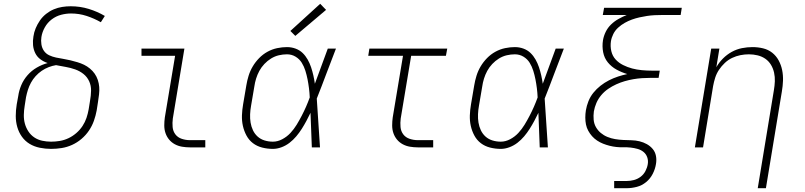

<svg xmlns="http://www.w3.org/2000/svg" viewBox="-20 -776 4240 1011"><path d="M249 8Q219 8 189.5 2Q160 -4 136 -18.5Q112 -33 95.5 -56Q79 -79 71 -107Q63 -135 63 -165Q63 -195 68 -226L76 -270Q80 -299 92 -327.5Q104 -356 125 -380Q146 -404 173.5 -420Q201 -436 231 -444Q210 -451 192.5 -464Q175 -477 165.5 -496.5Q156 -516 154 -538.5Q152 -561 156 -584Q159 -606 168 -627.5Q177 -649 190.5 -668.5Q204 -688 223 -703Q242 -718 263.5 -727Q285 -736 307.5 -739.5Q330 -743 352 -743Q402 -743 447.5 -729Q493 -715 532 -692L511 -659Q476 -679 436.5 -692Q397 -705 354 -705Q328 -705 301.5 -698Q275 -691 252.5 -674Q230 -657 216 -632Q202 -607 198 -581Q195 -562 198 -542.5Q201 -523 211.5 -508Q222 -493 239 -485Q256 -477 275 -473Q294 -469 313 -466Q332 -463 350.5 -458.5Q369 -454 387.5 -448.5Q406 -443 422.5 -435Q439 -427 453.5 -415Q468 -403 478.5 -388Q489 -373 495 -355Q501 -337 502.5 -318Q504 -299 501.5 -279Q499 -259 496 -239L489 -194Q484 -167 474.5 -140Q465 -113 448.5 -88.5Q432 -64 409 -44.5Q386 -25 359.5 -13Q333 -1 305 3.5Q277 8 249 8ZM249 -30Q272 -30 295.5 -34Q319 -38 341 -48.5Q363 -59 382 -75.5Q401 -92 414.5 -112.5Q428 -133 435.5 -155.5Q443 -178 447 -201L454 -245Q459 -272 459.5 -298.5Q460 -325 449.5 -348Q439 -371 419.5 -386.5Q400 -402 376 -410.5Q352 -419 326.5 -423.5Q301 -428 275 -433Q256 -430 236.5 -422.5Q217 -415 199.5 -403Q182 -391 167.5 -375Q153 -359 143 -340.5Q133 -322 127 -303Q121 -284 117 -264L110 -219Q106 -195 105.5 -171Q105 -147 111 -125Q117 -103 129.5 -84Q142 -65 160.5 -52.5Q179 -40 202 -35Q225 -30 249 -30Z M980 0Q959 0 938.5 -3.5Q918 -7 900.5 -16.5Q883 -26 870.5 -41Q858 -56 851.5 -75Q845 -94 845 -115.5Q845 -137 848 -158L902 -482H725V-520H951L890 -152Q887 -129 889 -107Q891 -85 903.5 -68.5Q916 -52 937 -45Q958 -38 980 -38H1061V0Z M1417 8Q1388 8 1360.5 1Q1333 -6 1312 -22Q1291 -38 1278 -62Q1265 -86 1259 -113Q1253 -140 1254 -168.5Q1255 -197 1260 -226L1277 -326Q1281 -351 1289 -377Q1297 -403 1311 -426.5Q1325 -450 1344.5 -470Q1364 -490 1388.5 -503.5Q1413 -517 1439.5 -522.5Q1466 -528 1491 -528Q1515 -528 1536.5 -520Q1558 -512 1573.5 -497Q1589 -482 1600 -462.5Q1611 -443 1618 -422Q1625 -401 1630 -379Q1635 -357 1638 -335Q1655 -381 1672 -427.5Q1689 -474 1706 -520H1749Q1723 -454 1698.5 -388Q1674 -322 1648 -257Q1653 -193 1656.5 -128.5Q1660 -64 1665 0H1622Q1620 -46 1618.5 -91.5Q1617 -137 1615 -182Q1605 -161 1593.5 -139.5Q1582 -118 1569 -97.5Q1556 -77 1540 -58Q1524 -39 1504.5 -24Q1485 -9 1462 -0.5Q1439 8 1417 8ZM1417 -30Q1442 -30 1466.5 -43Q1491 -56 1509.5 -76Q1528 -96 1542 -119Q1556 -142 1568.5 -166Q1581 -190 1591.5 -214Q1602 -238 1611 -263Q1610 -287 1607 -311Q1604 -335 1599.5 -358Q1595 -381 1588 -403.5Q1581 -426 1569 -445.5Q1557 -465 1536.5 -477.5Q1516 -490 1491 -490Q1470 -490 1448.5 -485Q1427 -480 1407.5 -468Q1388 -456 1372 -439Q1356 -422 1345.5 -402.5Q1335 -383 1328.5 -362Q1322 -341 1319 -319L1302 -219Q1298 -197 1297 -174.5Q1296 -152 1299.5 -130.5Q1303 -109 1312 -90Q1321 -71 1336.5 -57Q1352 -43 1373 -36.5Q1394 -30 1417 -30ZM1535 -587 1509 -613 1666 -756 1697 -724Z M2180 0Q2159 0 2138.5 -3.5Q2118 -7 2100.5 -16.5Q2083 -26 2070.5 -41Q2058 -56 2051.5 -75Q2045 -94 2045 -115.5Q2045 -137 2048 -158L2102 -482H1919L1925 -520H2335L2328 -482H2145L2090 -152Q2087 -129 2089 -107Q2091 -85 2103.5 -68.5Q2116 -52 2137 -45Q2158 -38 2180 -38H2261V0Z M2617 8Q2588 8 2560.5 1Q2533 -6 2512 -22Q2491 -38 2478 -62Q2465 -86 2459 -113Q2453 -140 2454 -168.5Q2455 -197 2460 -226L2477 -326Q2481 -351 2489 -377Q2497 -403 2511 -426.5Q2525 -450 2544.5 -470Q2564 -490 2588.5 -503.5Q2613 -517 2639.5 -522.5Q2666 -528 2691 -528Q2715 -528 2736.5 -520Q2758 -512 2773.5 -497Q2789 -482 2800 -462.5Q2811 -443 2818 -422Q2825 -401 2830 -379Q2835 -357 2838 -335Q2855 -381 2872 -427.5Q2889 -474 2906 -520H2949Q2923 -454 2898.5 -388Q2874 -322 2848 -257Q2853 -193 2856.5 -128.5Q2860 -64 2865 0H2822Q2820 -46 2818.5 -91.5Q2817 -137 2815 -182Q2805 -161 2793.5 -139.5Q2782 -118 2769 -97.5Q2756 -77 2740 -58Q2724 -39 2704.5 -24Q2685 -9 2662 -0.5Q2639 8 2617 8ZM2617 -30Q2642 -30 2666.5 -43Q2691 -56 2709.5 -76Q2728 -96 2742 -119Q2756 -142 2768.5 -166Q2781 -190 2791.5 -214Q2802 -238 2811 -263Q2810 -287 2807 -311Q2804 -335 2799.5 -358Q2795 -381 2788 -403.5Q2781 -426 2769 -445.5Q2757 -465 2736.5 -477.5Q2716 -490 2691 -490Q2670 -490 2648.5 -485Q2627 -480 2607.5 -468Q2588 -456 2572 -439Q2556 -422 2545.5 -402.5Q2535 -383 2528.5 -362Q2522 -341 2519 -319L2502 -219Q2498 -197 2497 -174.5Q2496 -152 2499.5 -130.5Q2503 -109 2512 -90Q2521 -71 2536.5 -57Q2552 -43 2573 -36.5Q2594 -30 2617 -30Z M3214 215V177H3280Q3299 177 3318 172Q3337 167 3353 155Q3369 143 3378.5 125Q3388 107 3391 88Q3394 69 3388 52Q3382 35 3368.5 24Q3355 13 3337 8Q3319 3 3300.5 1Q3282 -1 3263 -0.5Q3244 0 3225.5 -2Q3207 -4 3189.5 -8.5Q3172 -13 3155.5 -19.5Q3139 -26 3124 -36Q3109 -46 3097.5 -59Q3086 -72 3077.5 -87.5Q3069 -103 3065.5 -120.5Q3062 -138 3062 -157Q3062 -176 3065 -195Q3069 -219 3078.5 -243Q3088 -267 3104.5 -287.5Q3121 -308 3142 -324.5Q3163 -341 3186.5 -353Q3210 -365 3234.5 -373Q3259 -381 3283 -386Q3253 -395 3226.5 -409.5Q3200 -424 3181 -447Q3162 -470 3156 -501Q3150 -532 3155 -564Q3159 -587 3169.5 -608.5Q3180 -630 3197.5 -647Q3215 -664 3236.5 -676Q3258 -688 3280 -697H3154L3161 -735H3570L3564 -697H3466Q3446 -697 3426.5 -696Q3407 -695 3387 -692Q3367 -689 3347 -684.5Q3327 -680 3307.5 -673Q3288 -666 3269.5 -655.5Q3251 -645 3235 -630.5Q3219 -616 3209.5 -597Q3200 -578 3197 -559Q3193 -532 3199 -506.5Q3205 -481 3221.5 -463Q3238 -445 3261 -433.5Q3284 -422 3308.5 -415.5Q3333 -409 3359.5 -406.5Q3386 -404 3413 -404H3454L3448 -366H3407Q3384 -366 3361 -364.5Q3338 -363 3315 -359Q3292 -355 3269.5 -348.5Q3247 -342 3225 -332Q3203 -322 3182.5 -308Q3162 -294 3146 -275Q3130 -256 3120.5 -234Q3111 -212 3107 -189Q3104 -167 3106 -145.5Q3108 -124 3118 -106.5Q3128 -89 3143.5 -76Q3159 -63 3178.5 -55Q3198 -47 3219 -43.5Q3240 -40 3261.5 -39Q3283 -38 3305 -37.5Q3327 -37 3347.5 -32Q3368 -27 3386 -17Q3404 -7 3417 8.5Q3430 24 3434 45Q3438 66 3434 88Q3430 114 3417 139.5Q3404 165 3382 183Q3360 201 3333 208Q3306 215 3280 215Z M3970 215 4055 -301Q4059 -324 4060 -347.5Q4061 -371 4056 -393.5Q4051 -416 4039.5 -435Q4028 -454 4010 -466.5Q3992 -479 3969.5 -484.5Q3947 -490 3923 -490Q3901 -490 3878.5 -485.5Q3856 -481 3835 -471Q3814 -461 3796.5 -444.5Q3779 -428 3766 -408.5Q3753 -389 3746 -367Q3739 -345 3735 -323L3682 0H3639L3725 -520H3768L3752 -422Q3766 -447 3787 -468Q3808 -489 3833.5 -503Q3859 -517 3887 -522.5Q3915 -528 3942 -528Q3971 -528 3998 -521.5Q4025 -515 4046 -498.5Q4067 -482 4080 -458Q4093 -434 4098.5 -407Q4104 -380 4103 -351.5Q4102 -323 4097 -294L4013 215Z"/></svg>

Font: Iosevka SS04 XLt Ex
Style: Italic
Weight: 200
Width: 7
Italic angle: -9°
Monospace: yes
Designer: Belleve Invis
Foundry: Belleve Invis
Version: Version 19.0.0; ttfautohint (v1.8.4)